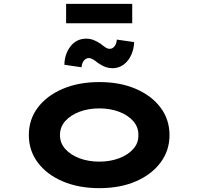

<svg xmlns="http://www.w3.org/2000/svg" viewBox="-20 -969 1032 999"><path d="M497 10Q389 10 306 -25.5Q223 -61 176.5 -123.5Q130 -186 130 -266Q130 -347 176.5 -409Q223 -471 306 -506.5Q389 -542 497 -542Q605 -542 687 -506.5Q769 -471 815.5 -409Q862 -347 862 -266Q862 -186 815.5 -123.5Q769 -61 687 -25.5Q605 10 497 10ZM497 -128Q553 -128 599.5 -145.5Q646 -163 673.5 -194Q701 -225 700 -266Q701 -307 673.5 -338.5Q646 -370 599.5 -387.5Q553 -405 497 -405Q440 -405 393.5 -387.5Q347 -370 319.5 -339Q292 -308 292 -266Q292 -225 319.5 -194Q347 -163 393.5 -145.5Q440 -128 497 -128ZM565 -614Q548 -614 530 -620Q512 -626 489 -642Q472 -656 461 -661.5Q450 -667 443 -667Q429 -667 418 -655.5Q407 -644 404 -619L315 -632Q316 -688 347 -728Q378 -768 430 -768Q447 -768 464 -762Q481 -756 504 -741Q517 -730 528.5 -722.5Q540 -715 551 -715Q565 -715 575.5 -727.5Q586 -740 588 -763L678 -750Q677 -715 663 -683.5Q649 -652 623.5 -633Q598 -614 565 -614ZM324 -848V-949H668V-848Z"/></svg>

Font: Lexend Zetta
Style: Bold
Weight: 700
Designer: Bonnie Shaver-Troup, Thomas Jockin
Foundry: Lexend
Version: Version 1.007